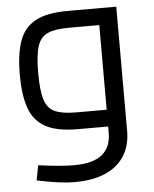

<svg xmlns="http://www.w3.org/2000/svg" viewBox="-52 -544 649 809"><g transform="rotate(-5 272.5 -139.5)"><path d="M233 221Q198 221 158.5 215.5Q119 210 72 200L84 137Q137 144 172.5 147Q208 150 233 150Q316 150 354 118.5Q392 87 392 27V-455L432 -429H263Q205 -429 173.5 -415Q142 -401 130 -362.5Q118 -324 118 -250Q118 -176 130 -137.5Q142 -99 173.5 -85Q205 -71 263 -71H392V0H263Q176 0 127.5 -26.5Q79 -53 59.5 -108.5Q40 -164 40 -250Q40 -336 59.5 -391.5Q79 -447 127.5 -473.5Q176 -500 263 -500H470V26Q470 88 441.5 132Q413 176 360 198.5Q307 221 233 221Z"/></g></svg>

Font: Cairo
Style: Regular
Weight: 400
Designer: Mohamed Gaber, Accademia di Belle Arti di Urbino
Foundry: Kief Type Foundry, Accademia di Belle Arti di Urbino
Version: Version 3.120